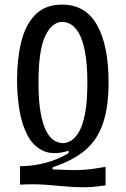

<svg xmlns="http://www.w3.org/2000/svg" viewBox="-20 -692 545 833"><path d="M438 112Q382 121 338 120.5Q294 120 254 116Q214 112 169.5 109Q125 106 67 109V29Q124 29 179.5 14Q235 -1 278 -28V-38Q213 -18 170 -36.5Q127 -55 101.5 -101Q76 -147 65 -211Q54 -275 54 -345Q54 -435 72 -509.5Q90 -584 133 -628Q176 -672 249 -672Q351 -672 401 -583.5Q451 -495 451 -335Q451 -226 426 -154.5Q401 -83 348 -39Q295 5 208 34V43Q247 44 278 45.5Q309 47 345.5 44.5Q382 42 438 32ZM254 -71Q269 -71 287 -81Q305 -91 321.5 -118Q338 -145 348.5 -196.5Q359 -248 359 -333Q359 -414 349 -466Q339 -518 323 -546.5Q307 -575 288 -586Q269 -597 251 -597Q205 -597 176 -535.5Q147 -474 147 -334Q147 -253 156.5 -201.5Q166 -150 181.5 -121.5Q197 -93 216 -82Q235 -71 254 -71Z"/></svg>

Font: Bricolage Grotesque 10pt Condensed
Style: Regular
Weight: 400
Width: 3
Designer: Mathieu Triay
Foundry: Atelier Triay
Version: Version 1.000; ttfautohint (v1.8.4.7-5d5b);gftools[0.9.29]